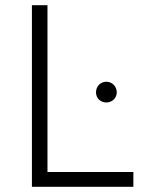

<svg xmlns="http://www.w3.org/2000/svg" viewBox="-20 -720 577 740"><path d="M103 0H494V-57H163V-700H103ZM390 -325C412 -325 430 -342 430 -364C430 -387 412 -405 390 -405C367 -405 350 -387 350 -364C350 -342 367 -325 390 -325Z"/></svg>

Font: Fixel Display Light
Style: Regular
Weight: 300
Designer: AlfaBravo + MacPaw
Foundry: Kyrylo Tkachov, Marchela Mozhyna, Serhii Makarenko, Maria Weinstein, Zakhar Kryvoshyya
Version: Version 1.211